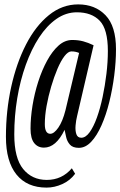

<svg xmlns="http://www.w3.org/2000/svg" viewBox="-20 -730 548 874"><path d="M192 124Q103 124 55 64.5Q7 5 7 -107Q7 -226 31 -334.5Q55 -443 98.5 -527.5Q142 -612 202.5 -661Q263 -710 336 -710Q413 -710 460.5 -660.5Q508 -611 508 -506Q508 -449 500 -386.5Q492 -324 477.5 -265.5Q463 -207 442 -159.5Q421 -112 395 -84.5Q369 -57 339 -57Q311 -57 298 -72Q285 -87 281 -106.5Q277 -126 274 -139Q235 -58 180 -58Q152 -58 135.5 -79Q119 -100 119 -144Q119 -194 128 -249.5Q137 -305 154 -358Q171 -411 194.5 -454Q218 -497 246.5 -522.5Q275 -548 309 -548Q336 -548 358.5 -542Q381 -536 406 -524L331 -202Q326 -182 324 -159Q322 -136 327.5 -119.5Q333 -103 350 -103Q370 -103 388 -128Q406 -153 421 -194.5Q436 -236 447 -288Q458 -340 464.5 -394Q471 -448 471 -498Q471 -597 434 -635.5Q397 -674 330 -674Q280 -674 236.5 -643.5Q193 -613 158 -559.5Q123 -506 97.5 -435Q72 -364 58.5 -283Q45 -202 45 -118Q45 -10 85.5 39.5Q126 89 193 89Q262 89 307 36L322 61Q299 92 263.5 108Q228 124 192 124ZM209 -121Q226 -121 245.5 -149Q265 -177 278 -228L340 -489Q324 -496 305 -496Q290 -496 273.5 -474.5Q257 -453 241.5 -416.5Q226 -380 213 -336Q200 -292 192 -247.5Q184 -203 184 -165Q184 -121 209 -121Z"/></svg>

Font: Georama ExtraCondensed
Style: Italic
Weight: 400
Width: 2
Italic angle: -9°
Designer: Jean-Baptiste Levee
Foundry: Production Type
Version: Version 1.000